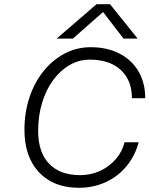

<svg xmlns="http://www.w3.org/2000/svg" viewBox="-20 -883 709 911"><path d="M438 -863H502L633 -700H566L469 -826L326 -700H249ZM96 -267Q96 -350 120 -421.5Q144 -493 187 -546Q230 -599 287 -629Q344 -659 411 -659Q488 -659 546.5 -629Q605 -599 637 -544.5Q669 -490 669 -417H606Q606 -502 553 -551Q500 -600 406 -600Q354 -600 309.5 -574Q265 -548 231.5 -502Q198 -456 179.5 -394.5Q161 -333 161 -262Q161 -161 212.5 -106.5Q264 -52 361 -52Q411 -52 454.5 -72Q498 -92 529 -127.5Q560 -163 571 -208H638Q620 -142 579.5 -93.5Q539 -45 481 -18.5Q423 8 354 8Q234 8 165 -65.5Q96 -139 96 -267Z"/></svg>

Font: Overused Grotesk Book
Style: Italic
Weight: 350
Italic angle: -10°
Version: Version 0.003